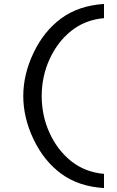

<svg xmlns="http://www.w3.org/2000/svg" viewBox="-20 -748 590 971"><path d="M505.9 203.1V131.3C441.4 125.5 386 103.9 339.6 66.7C293.2 29.4 256.8 -18.2 230.5 -76.2C204.1 -134.1 190.9 -196.1 190.9 -262.2C190.9 -328.3 204.1 -390.3 230.5 -448.2C256.8 -506.2 293.2 -553.9 339.6 -591.3C386 -628.7 441.4 -650.4 505.9 -656.2V-728C420.6 -722.5 348.6 -698.2 290 -655.3C231.4 -612.3 184.7 -554.4 149.9 -481.4C115.1 -408.5 97.7 -335.4 97.7 -262.2C97.7 -189 115.1 -115.9 149.9 -43C184.7 29.9 231.4 87.9 290 130.9C348.6 173.8 420.6 197.9 505.9 203.1Z"/></svg>

Font: CodeNewRoman Nerd Font Mono
Style: Regular
Weight: 400
Monospace: yes
Designer: Sam Radian
Foundry: Code New Roman
Version: Version 2.00 November 29, 2014;Nerd Fonts 3.2.1